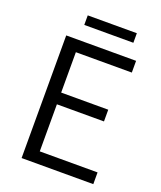

<svg xmlns="http://www.w3.org/2000/svg" viewBox="-158 -978 901 1077"><g transform="rotate(20 292.0 -439.5)"><path d="M102 0H530V-70H185V-351H466V-421H185V-662H519V-732H102ZM177 -822H470V-879H177Z"/></g></svg>

Font: Source Han Sans JP Normal
Style: Regular
Weight: 350
Designer: Ryoko NISHIZUKA 西塚涼子 (kana, bopomofo & ideographs); Paul D. Hunt (Latin, Greek & Cyrillic); Sandoll Communications 산돌커뮤니
Foundry: Adobe
Version: Version 2.002;hotconv 1.0.116;makeotfexe 2.5.65601